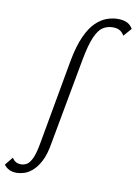

<svg xmlns="http://www.w3.org/2000/svg" viewBox="-239 -779 810 1135"><g transform="rotate(10 165.5 -211.0)"><path d="M-57 289Q-85 289 -104 279Q-123 269 -134 253L-95 205Q-86 219 -73 227Q-60 235 -41 235Q-25 235 -8.5 226.5Q8 218 23 188.5Q38 159 49 98L142 -420Q159 -510 185 -567.5Q211 -625 243 -656Q275 -687 309 -699Q343 -711 375 -711Q407 -711 429 -701Q451 -691 465 -667L423 -619Q412 -638 396 -647.5Q380 -657 354 -657Q322 -657 295.5 -640.5Q269 -624 248 -576Q227 -528 210 -436L115 81Q104 149 82.5 190Q61 231 36 252.5Q11 274 -13.5 281.5Q-38 289 -57 289Z"/></g></svg>

Font: Ysabeau Infant
Style: Italic
Weight: 400
Italic angle: -12°
Designer: Christian Thalmann (Catharsis Fonts)
Version: Version 2.001;gftools[0.9.30]; featfreeze: ss01,ss02,lnum